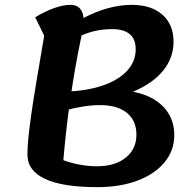

<svg xmlns="http://www.w3.org/2000/svg" viewBox="-20 -746 796 791"><path d="M381 25Q238 25 165.5 -9Q93 -43 93 -109Q93 -136 96.5 -174Q100 -212 108 -269Q116 -326 129.5 -406.5Q143 -487 162 -599L125 -675Q165 -699 202.5 -712.5Q240 -726 270 -726Q319 -726 324 -672Q428 -726 523 -726Q603 -726 649 -685.5Q695 -645 695 -574Q695 -508 652 -455Q609 -402 528 -368Q608 -353 653 -306Q698 -259 698 -189Q698 -126 658 -77.5Q618 -29 546.5 -2Q475 25 381 25ZM379 -61Q454 -61 498 -96.5Q542 -132 542 -191Q542 -249 503 -281Q464 -313 392 -313Q360 -313 324 -307.5Q288 -302 251 -292L261 -369Q346 -373 408.5 -395.5Q471 -418 505 -456Q539 -494 539 -543Q539 -626 442 -626Q410 -626 379 -620Q348 -614 316 -600Q302 -534 290.5 -468Q279 -402 269.5 -336.5Q260 -271 253 -208Q246 -145 241 -86Q270 -75 307 -68Q344 -61 379 -61Z"/></svg>

Font: Lemonada Medium
Style: Regular
Weight: 500
Designer: Mohamed Gaber (Arabic), Eduardo Tunni (Latin)
Foundry: Kief Type Foundry
Version: Version 4.004; ttfautohint (v1.8.2)